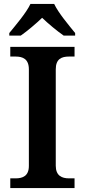

<svg xmlns="http://www.w3.org/2000/svg" viewBox="-20 -951 428 971"><path d="M27 -784V-771H85C117 -793 163 -832 193 -861C223 -832 270 -793 302 -771H360V-784C329 -822 275 -886 254 -931H134C113 -886 58 -822 27 -784ZM32 0H357V-49H329C293 -49 262 -62 262 -113V-600C262 -653 291 -665 329 -665H357V-714H32V-665H59C95 -665 126 -653 126 -600V-112C126 -61 95 -49 59 -49H32Z"/></svg>

Font: Noto Serif Ethiopic SemiBold
Style: Regular
Weight: 600
Designer: Monotype Design Team
Foundry: Monotype Imaging Inc.
Version: Version 2.102